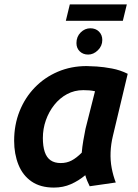

<svg xmlns="http://www.w3.org/2000/svg" viewBox="-20 -835 624 869"><path d="M224 14Q163 14 123 -13.5Q83 -41 63.5 -89.5Q44 -138 44 -198Q44 -270 68.5 -331.5Q93 -393 137.5 -439Q182 -485 242 -510.5Q302 -536 372 -536Q387 -536 418 -534Q449 -532 486.5 -525Q524 -518 558 -501L491 -220Q482 -183 480.5 -146Q479 -109 485.5 -74.5Q492 -40 504 -9L386 8Q380 -4 375 -16Q370 -28 366 -42Q336 -17 301 -1.5Q266 14 224 14ZM255 -97Q282 -97 304 -108.5Q326 -120 350 -144Q352 -169 357 -198.5Q362 -228 367 -252L410 -422Q396 -425 384 -426Q372 -427 357 -427Q317 -427 283.5 -409Q250 -391 225.5 -360Q201 -329 187.5 -290.5Q174 -252 174 -210Q174 -173 182.5 -147.5Q191 -122 209 -109.5Q227 -97 255 -97ZM278 -741 296 -815H554L536 -741ZM379 -588Q356 -588 341 -602.5Q326 -617 326 -640Q326 -669 345 -688Q364 -707 389 -707Q413 -707 428 -692Q443 -677 443 -654Q443 -627 423 -607.5Q403 -588 379 -588Z"/></svg>

Font: Ubuntu Sans
Style: Bold Italic
Weight: 700
Italic angle: -13.5°
Designer: Dalton Maag Ltd
Foundry: Dalton Maag Ltd
Version: Version 1.006